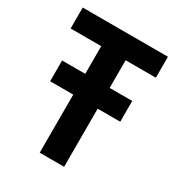

<svg xmlns="http://www.w3.org/2000/svg" viewBox="-169 -806 841 913"><g transform="rotate(30 252.0 -350.0)"><path d="M444 -319H320V0H186V-319H59V-433H186V-585H18V-700H486V-585H320V-433H444Z"/></g></svg>

Font: Tilda Sans Bold
Style: Regular
Weight: 700
Designer: ParaType Ltd
Foundry: ParaType Ltd
Version: Version 1.009